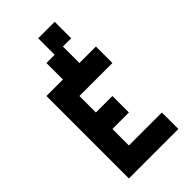

<svg xmlns="http://www.w3.org/2000/svg" viewBox="-264 -1077 1029 1029"><g transform="rotate(-45 250.0 -562.5)"><path d="M187.5 -250H437.5V-125H62.5V-750H187.5V-875H250V-1000H375V-875H312.5V-750H437.5V-625H187.5V-500H312.5V-375H187.5Z"/></g></svg>

Font: Amiga Topaz Unicode Rus
Style: Regular
Weight: 400
Designer: dMG of Trueschool and Divine Stylers
Foundry: dMG of Trueschool and Divine Stylers
Version: Version 1.1